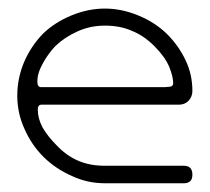

<svg xmlns="http://www.w3.org/2000/svg" viewBox="-20 -419 480 439"><path d="M78.1 -341.8Q105.5 -368.2 143.6 -383.8Q181.6 -399.4 219.7 -399.4Q257.8 -399.4 295.9 -383.8Q334 -368.2 361.3 -341.8Q388.7 -314.5 404.3 -281.2Q419.9 -249 419.9 -210.9Q419.9 -198.2 411.1 -188.5Q402.3 -179.7 389.6 -179.7Q339.8 -179.7 290 -179.7Q240.2 -179.7 219.7 -179.7Q200.2 -179.7 169.9 -179.7Q139.6 -179.7 96.7 -179.7Q84 -179.7 75.2 -179.7Q66.4 -179.7 66.4 -168.9Q66.4 -148.4 77.1 -127.9Q88.9 -107.4 108.4 -87.9Q130.9 -63.5 158.2 -51.8Q184.6 -40 219.7 -40Q253.9 -40 317.4 -40Q379.9 -40 400.4 -40Q419.9 -40 419.9 -19.5Q419.9 0 400.4 0Q379.9 0 320.3 0Q259.8 0 219.7 0Q179.7 0 144.5 -16.6Q108.4 -32.2 80.1 -59.6Q51.8 -87.9 36.1 -124Q19.5 -160.2 19.5 -200.2Q19.5 -240.2 35.2 -277.3Q50.8 -313.5 78.1 -341.8ZM219.7 -219.7Q240.2 -219.7 290 -219.7Q339.8 -219.7 356.4 -219.7Q360.4 -219.7 368.2 -220.7Q376 -221.7 376 -228.5Q376 -243.2 367.2 -265.6Q357.4 -289.1 333 -313.5Q308.6 -337.9 281.2 -348.6Q254.9 -360.4 219.7 -360.4Q185.5 -360.4 156.2 -346.7Q127.9 -334 106.4 -313.5Q89.8 -295.9 78.1 -274.4Q65.4 -252 65.4 -232.4Q65.4 -219.7 74.2 -219.7Q84 -219.7 96.7 -219.7Q139.6 -219.7 169.9 -219.7Q200.2 -219.7 219.7 -219.7Z"/></svg>

Font: Demofont
Style: Regular
Weight: 400
Version: Version 1.0